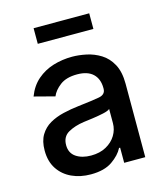

<svg xmlns="http://www.w3.org/2000/svg" viewBox="-111 -816 790 915"><g transform="rotate(-15 284.0 -359.0)"><path d="M225.1 12.2Q172.9 12.2 131.1 -7.1Q89.4 -26.4 64.9 -63.5Q40.5 -100.6 40.5 -154.3Q40.5 -200.7 58.6 -230.7Q76.7 -260.7 106.9 -278.1Q137.2 -295.4 174.6 -304.2Q211.9 -313 250.5 -317.4Q322.8 -325.7 355.5 -331.8Q388.2 -337.9 388.2 -366.7V-369.6Q388.2 -415 361.6 -440.2Q335 -465.3 283.7 -465.3Q230 -465.3 199.2 -441.9Q168.5 -418.5 157.2 -390.6L56.2 -417Q74.7 -465.8 109.4 -495.6Q144 -525.4 188.7 -539.1Q233.4 -552.7 282.2 -552.7Q314.9 -552.7 352.1 -544.9Q389.2 -537.1 421.9 -516.8Q454.6 -496.6 475.1 -459Q495.6 -421.4 495.6 -362.3V0H391.6V-74.7H386.2Q370.1 -42.5 330.8 -15.1Q291.5 12.2 225.1 12.2ZM249 -74.2Q292.5 -74.2 323.7 -91.6Q355 -108.9 371.8 -136.7Q388.7 -164.6 388.7 -196.8V-266.6Q380.9 -258.8 355.2 -253.2Q329.6 -247.6 301.3 -243.7Q272.9 -239.7 256.3 -237.8Q210.9 -231.4 178.5 -213.1Q146 -194.8 146 -152.8Q146 -113.8 175 -94Q204.1 -74.2 249 -74.2ZM415 -731.4V-654.3H140.6V-731.4Z"/></g></svg>

Font: Inter Medium
Style: Regular
Weight: 500
Designer: Rasmus Andersson
Foundry: rsms
Version: Version 4.001;git-9221beed3